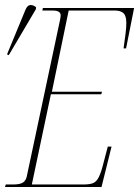

<svg xmlns="http://www.w3.org/2000/svg" viewBox="-37 -746 555 766"><path d="M-17 0 -14 -10H15Q44 -10 55.5 -18.5Q67 -27 70 -43L202 -664Q205 -678 205 -685Q205 -704 173 -704H132L134 -714H498L466 -553H456Q461 -588 464 -612.5Q467 -637 467 -654Q467 -683 455.5 -693.5Q444 -704 421 -704H237L170 -380H370L367 -370H166L90 -10H296Q321 -10 334.5 -15.5Q348 -21 357.5 -40Q367 -59 377 -100L393 -161H408L368 0ZM-2 -526 -9 -529 65 -708Q73 -726 85 -726Q97 -726 107 -717L106 -709Z"/></svg>

Font: Noto Serif Display ExtraCondensed Thin
Style: Italic
Weight: 100
Width: 2
Italic angle: -12°
Designer: Monotype Design Team
Foundry: Monotype Imaging Inc.
Version: Version 2.009